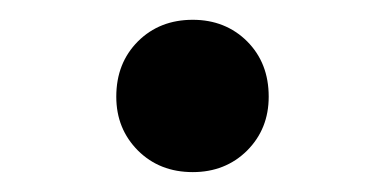

<svg xmlns="http://www.w3.org/2000/svg" viewBox="-20 -668 375 195"><path d="M98.1 -569.8C98.1 -547.9 105.5 -529.8 120.1 -515.1C134.8 -500.5 153.3 -493.2 175.8 -493.2C197.8 -493.2 216.3 -500.5 231 -515.1C245.6 -529.8 252.9 -547.9 252.9 -569.8C252.9 -592.8 245.6 -611.3 231 -626C216.3 -640.6 197.8 -647.9 175.8 -647.9C153.3 -647.9 134.8 -640.6 120.1 -626C105.5 -611.3 98.1 -592.8 98.1 -569.8Z"/></svg>

Font: Noto Reveo Sans
Style: Regular
Weight: 800
Designer: Monotype Design Team
Foundry: Monotype Imaging Inc.
Version: Version 2.007